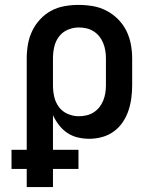

<svg xmlns="http://www.w3.org/2000/svg" viewBox="-20 -558 640 783"><path d="M89 205V131H27V53H89V-320Q89 -349 94 -377.5Q99 -406 111.5 -432Q124 -458 144 -479.5Q164 -501 189.5 -514.5Q215 -528 243.5 -533Q272 -538 301 -538Q330 -538 359 -533Q388 -528 414 -514.5Q440 -501 461 -480Q482 -459 495 -433Q508 -407 513.5 -378Q519 -349 519 -320V-210Q519 -184 515.5 -157.5Q512 -131 503.5 -106Q495 -81 480 -59Q465 -37 443.5 -21.5Q422 -6 396 1Q370 8 344 8Q320 8 297 2.5Q274 -3 254.5 -16Q235 -29 220.5 -48Q206 -67 196 -88V53H300V131H196V205ZM301 -84Q317 -84 332.5 -87.5Q348 -91 361.5 -99.5Q375 -108 385 -120.5Q395 -133 401 -148Q407 -163 409.5 -178.5Q412 -194 412 -210V-320Q412 -336 409.5 -351.5Q407 -367 401 -382Q395 -397 385 -409.5Q375 -422 361.5 -430.5Q348 -439 332.5 -442.5Q317 -446 301 -446Q278 -446 256 -436.5Q234 -427 220 -408Q206 -389 201 -366Q196 -343 196 -320V-210Q196 -187 201 -164Q206 -141 220 -122Q234 -103 256 -93.5Q278 -84 301 -84Z"/></svg>

Font: Iosevka Slab Semibold Extended
Style: Regular
Weight: 600
Width: 7
Monospace: yes
Designer: Belleve Invis
Foundry: Belleve Invis
Version: Version 11.1.0; ttfautohint (v1.8.3)